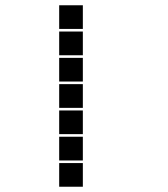

<svg xmlns="http://www.w3.org/2000/svg" viewBox="-20 -715 640 730"><path d="M206 -695Q205 -695 205 -695Q205 -695 205 -694V-606Q205 -605 205 -605Q205 -605 206 -605H294Q295 -605 295 -605Q295 -605 295 -606V-694Q295 -695 295 -695Q295 -695 294 -695ZM206 -595Q205 -595 205 -595Q205 -595 205 -594V-506Q205 -505 205 -505Q205 -505 206 -505H294Q295 -505 295 -505Q295 -505 295 -506V-594Q295 -595 295 -595Q295 -595 294 -595ZM206 -495Q205 -495 205 -495Q205 -495 205 -494V-406Q205 -405 205 -405Q205 -405 206 -405H294Q295 -405 295 -405Q295 -405 295 -406V-494Q295 -495 295 -495Q295 -495 294 -495ZM206 -395Q205 -395 205 -395Q205 -395 205 -394V-306Q205 -305 205 -305Q205 -305 206 -305H294Q295 -305 295 -305Q295 -305 295 -306V-394Q295 -395 295 -395Q295 -395 294 -395ZM206 -295Q205 -295 205 -295Q205 -295 205 -294V-206Q205 -205 205 -205Q205 -205 206 -205H294Q295 -205 295 -205Q295 -205 295 -206V-294Q295 -295 295 -295Q295 -295 294 -295ZM206 -195Q205 -195 205 -195Q205 -195 205 -194V-106Q205 -105 205 -105Q205 -105 206 -105H294Q295 -105 295 -105Q295 -105 295 -106V-194Q295 -195 295 -195Q295 -195 294 -195ZM206 -95Q205 -95 205 -95Q205 -95 205 -94V-6Q205 -5 205 -5Q205 -5 206 -5H294Q295 -5 295 -5Q295 -5 295 -6V-94Q295 -95 295 -95Q295 -95 294 -95Z"/></svg>

Font: Doto Black
Style: Regular
Weight: 900
Monospace: yes
Version: Version 1.000